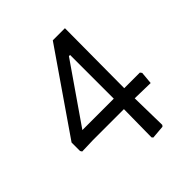

<svg xmlns="http://www.w3.org/2000/svg" viewBox="-168 -609 817 817"><g transform="rotate(-45 240.5 -200.5)"><path d="M350 -77H352L444 -75L449 -131L443 -139H349L351 -498H278L27 -134V-83L32 -75L98 -77H285L283 91L288 97L348 92L353 86ZM286 -402V-139H97L279 -402Z"/></g></svg>

Font: Alegreya Sans
Style: Regular
Weight: 400
Designer: Juan Pablo del Peral
Foundry: Huerta Tipografica
Version: Version 1.000;PS 001.000;hotconv 1.0.70;makeotf.lib2.5.58329